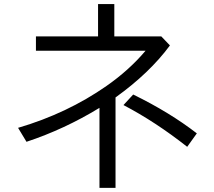

<svg xmlns="http://www.w3.org/2000/svg" viewBox="-20 -847 1040 934"><path d="M457 -827.1H536.1V-669.9H764.6L806.6 -626Q707.5 -491.7 542 -373V66.9H463.9V-322.3Q293.5 -218.3 108.9 -157.2L67.9 -225.1Q307.1 -295.4 498.5 -429.2Q607.9 -505.4 688 -600.1H154.8V-669.9H457ZM890.6 -132.8Q736.3 -254.4 580.6 -335.9L627.9 -387.2Q805.7 -300.3 937.5 -198.2Z"/></svg>

Font: BIZ UDGothic
Style: Regular
Weight: 400
Monospace: yes
Designer: TypeBank Co., Ltd.
Foundry: Morisawa Inc.
Version: Version 1.05